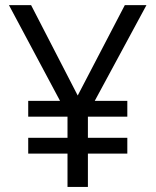

<svg xmlns="http://www.w3.org/2000/svg" viewBox="-20 -734 612 754"><path d="M102.1 -713.9H15.1L215.8 -337.9H90.8V-275.9H245.1V-192.9H90.8V-130.9H245.1V0H325.2V-130.9H480V-192.9H325.2V-275.9H480V-337.9H352.1L555.2 -713.9H470.2L285.2 -358.9Z"/></svg>

Font: Sahel
Style: Regular
Weight: 400
Foundry: Saber Rastikerdar (saber.rastikerdar@gmail.com)
Version: Version 3.4.0